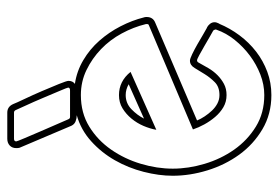

<svg xmlns="http://www.w3.org/2000/svg" viewBox="-136 -584 747 514"><g transform="rotate(-90 237.0 -327.5)"><path d="M277 -517Q277 -506 269 -500Q303 -495 332.5 -477.5Q362 -460 384.5 -434.5Q407 -409 423 -378Q439 -347 447 -315Q448 -313 448 -308Q448 -291 433 -285L171 -173Q175 -163 182 -152.5Q189 -142 197.5 -133Q206 -124 216.5 -118.5Q227 -113 239 -113Q261 -113 273.5 -125.5Q286 -138 295 -152.5Q304 -167 311.5 -179.5Q319 -192 331 -192Q336 -192 348.5 -186Q361 -180 375 -172Q389 -164 401.5 -156.5Q414 -149 420 -146L419 -147Q425 -144 429.5 -138.5Q434 -133 434 -126Q434 -121 430 -113V-114Q418 -85 399 -59.5Q380 -34 355.5 -15Q331 4 301.5 15Q272 26 239 26Q188 26 147.5 2Q107 -22 79.5 -60Q52 -98 37.5 -145Q23 -192 23 -238Q23 -275 33.5 -316Q44 -357 64.5 -393Q85 -429 115.5 -456.5Q146 -484 185 -495Q177 -495 169 -498Q161 -501 157 -509L98 -648Q97 -651 97 -657Q97 -668 104 -674.5Q111 -681 122 -681H192Q208 -681 215 -665Q218 -657 228.5 -635Q239 -613 249.5 -588.5Q260 -564 268.5 -543Q277 -522 277 -517ZM239 -484Q191 -484 154.5 -461.5Q118 -439 93 -403Q68 -367 55 -323.5Q42 -280 42 -238Q42 -196 55 -152.5Q68 -109 93 -73.5Q118 -38 154.5 -15.5Q191 7 239 7Q267 7 294 -3.5Q321 -14 344.5 -31.5Q368 -49 386.5 -72Q405 -95 414 -121Q415 -123 414.5 -123.5Q414 -124 414 -125Q414 -128 411 -130Q407 -132 395 -139Q383 -146 370 -153.5Q357 -161 346 -167Q335 -173 332 -173Q328 -173 326 -169Q319 -156 311 -142.5Q303 -129 292.5 -118.5Q282 -108 269 -101Q256 -94 239 -94Q221 -94 206.5 -102.5Q192 -111 180.5 -124.5Q169 -138 160.5 -153.5Q152 -169 147 -184L426 -302Q429 -303 429 -306V-310Q421 -343 404 -374.5Q387 -406 362 -430Q337 -454 306 -469Q275 -484 239 -484ZM192 -663H122Q115 -663 115 -657Q115 -655 123.5 -635Q132 -615 142.5 -590.5Q153 -566 162.5 -544.5Q172 -523 174 -518Q176 -513 180 -513H251Q259 -513 259 -518Q259 -520 250.5 -540Q242 -560 231.5 -585Q221 -610 211 -631.5Q201 -653 199 -658Q197 -663 192 -663ZM146 -282Q149 -299 156.5 -316.5Q164 -334 176 -348.5Q188 -363 203.5 -372.5Q219 -382 239 -382Q276 -382 301 -351ZM268 -356Q254 -364 239 -364Q217 -364 201 -348.5Q185 -333 176 -315Z"/></g></svg>

Font: RonaldsonGothicLicht
Style: Regular
Weight: 400
Designer: Mr. Robertson for MacKellar, Smiths & Jordan Co. Philadelphia
Foundry: CAT-Fonts Peter Wiegel
Version: 1.000